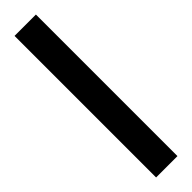

<svg xmlns="http://www.w3.org/2000/svg" viewBox="3 -977 375 375"><g transform="rotate(45 190.5 -789.5)"><path d="M-5 -760V-819H386V-760Z"/></g></svg>

Font: Noto Serif Khmer ExtraCondensed Black
Style: Regular
Weight: 900
Width: 2
Designer: Danh Hong and the Monotype Design Team
Foundry: Monotype Imaging Inc.
Version: Version 2.004